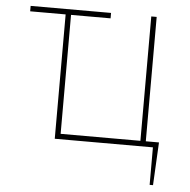

<svg xmlns="http://www.w3.org/2000/svg" viewBox="-51 -595 794 804"><g transform="rotate(5 346.0 -193.5)"><path d="M45.5 -522.7V-545.5H383.5V-522.7H217.3V-22.7H552.6V-545.5H575.3V-22.7H630.7L621.4 157.7H607.2V0H194.6V-522.7Z"/></g></svg>

Font: Inter P Thin
Style: Regular
Weight: 100
Designer: Rasmus Andersson
Foundry: rsms
Version: Version 3.018;git-588b23468